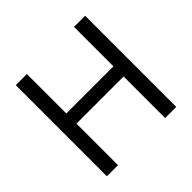

<svg xmlns="http://www.w3.org/2000/svg" viewBox="-178 -896 1072 1072"><g transform="rotate(-45 358.0 -360.0)"><path d="M84 -719.7H171.9V-408.2H543.9V-719.7H631.8V0H543.9V-328.1H171.9V0H84Z"/></g></svg>

Font: Reddit Sans A
Style: Regular
Weight: 400
Designer: Stephen Hutchings
Foundry: Reddit
Version: Version 1.013